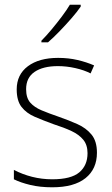

<svg xmlns="http://www.w3.org/2000/svg" viewBox="-20 -786 475 816"><path d="M392 -137Q392 -68 343.5 -29Q295 10 202 10Q150 10 108.5 0Q67 -10 39 -24V-64Q75 -45 116.5 -34.5Q158 -24 202 -24Q282 -24 317 -53.5Q352 -83 352 -135Q352 -170 334 -192Q316 -214 284 -229Q252 -244 208 -258Q164 -274 128 -289.5Q92 -305 71.5 -331.5Q51 -358 51 -406Q51 -469 98.5 -504.5Q146 -540 227 -540Q271 -540 309.5 -531Q348 -522 380 -508L365 -474Q338 -488 300.5 -496.5Q263 -505 226 -505Q163 -505 127 -480.5Q91 -456 91 -407Q91 -370 108.5 -350Q126 -330 157 -317Q188 -304 229 -290Q272 -275 309 -258.5Q346 -242 369 -214Q392 -186 392 -137ZM323 -766V-758Q308 -736 284.5 -709Q261 -682 234.5 -654.5Q208 -627 184 -606H156V-613Q176 -633 199 -660.5Q222 -688 243 -716Q264 -744 277 -766Z"/></svg>

Font: Noto Sans Disp ExtLt
Style: Regular
Weight: 200
Designer: Monotype Design Team
Foundry: Monotype Imaging Inc.
Version: Version 2.000;GOOG;noto-source:20170915:90ef993387c0